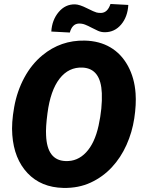

<svg xmlns="http://www.w3.org/2000/svg" viewBox="-20 -922 715 952"><path d="M616.2 -897.5Q612.8 -838.4 580.6 -800.3Q548.3 -762.2 499.5 -762.2Q481.9 -762.2 466.3 -769Q450.7 -775.9 433.8 -784.9Q417 -793.9 402.1 -799.8Q387.2 -805.7 370.6 -805.2Q337.9 -803.7 326.2 -760.7L234.4 -765.6Q237.8 -822.8 270.8 -862.1Q303.7 -901.4 352.1 -900.4Q374 -899.9 410.9 -881.3Q447.8 -862.8 458.7 -860.1Q469.7 -857.4 481.9 -857.9Q513.7 -859.4 527.8 -902.3ZM294.4 9.8Q183.6 7.3 116.7 -63.5Q49.8 -134.3 41 -252.9Q36.1 -311.5 50.3 -390.9Q64.5 -470.2 100.6 -537.1Q136.7 -604 190.9 -648.4Q281.7 -723.1 399.9 -720.7Q472.7 -719.2 527.1 -687.3Q581.5 -655.3 614.3 -595.2Q647 -535.2 652.3 -458.5Q656.2 -404.3 645.8 -335.2Q635.3 -266.1 607.2 -203.4Q579.1 -140.6 534.7 -92.8Q490.2 -44.9 429.9 -16.8Q369.6 11.2 294.4 9.8ZM484.9 -460Q480 -582 390.1 -586.9Q320.8 -590.3 275.4 -532Q230 -473.6 215.3 -359.9Q206.1 -289.6 208.5 -251Q213.4 -127 304.2 -123.5Q363.8 -120.6 406.7 -166.3Q449.7 -211.9 468.8 -299.1Q487.8 -386.2 484.9 -460Z"/></svg>

Font: TypoPRO Roboto
Style: Italic
Weight: 900
Italic angle: -12°
Designer: Google
Version: Version 2.136; 2016